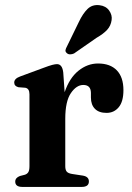

<svg xmlns="http://www.w3.org/2000/svg" viewBox="-20 -736 521 756"><path d="M229 -451 234.5 -373Q253.5 -429 289 -457.5Q324.5 -486 366 -486Q414 -486 440 -459Q466 -432 466 -381Q466 -336 447.5 -313.8Q429 -291.5 399.5 -291.5Q369.5 -291.5 353.8 -307.5Q338 -323.5 338 -352V-370.5Q337.5 -401.5 308 -401.5Q281 -401.5 259 -369.2Q237 -337 237 -268V-81.5Q237 -67 242.8 -60.2Q248.5 -53.5 264 -51L306.5 -44.5Q330 -40.5 330 -21.5Q330 0 301.5 0H68Q40 0 40 -21Q40 -36 58.5 -43L78 -48Q87 -51 91.5 -58.2Q96 -65.5 96 -81.5V-365Q96 -387.5 79.5 -390.5L53 -392.5Q36 -396.5 36 -411Q36 -426.5 59.5 -435L149 -468Q174 -477.5 185.8 -480.5Q197.5 -483.5 204.5 -483.5Q225 -483.5 229 -451ZM290.5 -649.5Q306 -682.5 324.8 -700.8Q343.5 -719 372 -715.5Q397 -712.5 409.8 -694.5Q422.5 -676.5 419.5 -657Q416.5 -634.5 401.8 -618.5Q387 -602.5 360 -587L271.5 -525.5Q264 -522 256 -522Q248 -522 243 -527Q236.5 -532.5 238 -539.2Q239.5 -546 243.5 -553Z"/></svg>

Font: Fraunces 9pt SemiBold
Style: Regular
Weight: 600
Version: Version 1.000;[b76b70a41]